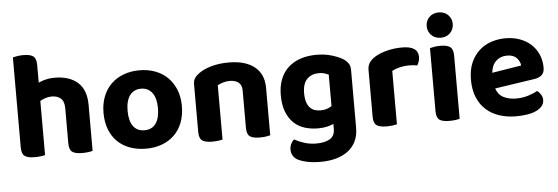

<svg xmlns="http://www.w3.org/2000/svg" viewBox="-54 -874 3626 1247"><g transform="rotate(-5 1759.0 -251.0)"><path d="M211 -1Q201 2 183 4.5Q165 7 143 7Q98 7 78 -7.5Q58 -22 58 -64V-651Q69 -654 87 -657Q105 -660 127 -660Q172 -660 191.5 -645Q211 -630 211 -588V-473Q232 -483 258.5 -489.5Q285 -496 316 -496Q412 -496 466.5 -447.5Q521 -399 521 -302V-1Q511 2 493 4.5Q475 7 453 7Q408 7 388 -7.5Q368 -22 368 -64V-293Q368 -338 345.5 -357Q323 -376 288 -376Q265 -376 246 -369.5Q227 -363 211 -354V-1Z M1124 -241Q1124 -182 1106 -134.5Q1088 -87 1054.5 -54Q1021 -21 974 -3Q927 15 869 15Q811 15 763.5 -2.5Q716 -20 682.5 -53Q649 -86 631 -133.5Q613 -181 613 -241Q613 -299 631.5 -346.5Q650 -394 683.5 -427Q717 -460 764.5 -478Q812 -496 869 -496Q926 -496 973 -478Q1020 -460 1053.5 -426.5Q1087 -393 1105.5 -346Q1124 -299 1124 -241ZM869 -376Q822 -376 796 -341Q770 -306 770 -241Q770 -174 795.5 -139.5Q821 -105 869 -105Q917 -105 942.5 -140Q968 -175 968 -241Q968 -305 942 -340.5Q916 -376 869 -376Z M1526 -307Q1526 -342 1505 -359Q1484 -376 1449 -376Q1425 -376 1405 -370Q1385 -364 1368 -355V-1Q1358 2 1340 4.5Q1322 7 1300 7Q1255 7 1235 -7.5Q1215 -22 1215 -64V-373Q1215 -399 1226 -415Q1237 -431 1257 -445Q1289 -468 1339.5 -482Q1390 -496 1451 -496Q1560 -496 1619.5 -448Q1679 -400 1679 -311V-1Q1668 2 1650 4.5Q1632 7 1610 7Q1565 7 1545.5 -7.5Q1526 -22 1526 -64V-307Z M2094 -39Q2074 -30 2049 -24.5Q2024 -19 1992 -19Q1947 -19 1906.5 -31.5Q1866 -44 1836 -72Q1806 -100 1788 -145Q1770 -190 1770 -255Q1770 -314 1788 -359Q1806 -404 1839.5 -434.5Q1873 -465 1919.5 -480.5Q1966 -496 2023 -496Q2079 -496 2125.5 -481.5Q2172 -467 2198 -450Q2217 -437 2228 -420.5Q2239 -404 2239 -379V-2Q2239 50 2220 88Q2201 126 2167.5 150.5Q2134 175 2089 187Q2044 199 1992 199Q1938 199 1898.5 190Q1859 181 1836 167Q1802 143 1802 103Q1802 82 1811 64.5Q1820 47 1831 39Q1859 55 1895.5 66.5Q1932 78 1973 78Q2029 78 2061.5 58.5Q2094 39 2094 -6ZM2019 -134Q2043 -134 2060.5 -140Q2078 -146 2092 -156V-361Q2080 -366 2065.5 -371Q2051 -376 2029 -376Q1981 -376 1951.5 -346.5Q1922 -317 1922 -254Q1922 -220 1929.5 -197Q1937 -174 1950 -160Q1963 -146 1980.5 -140Q1998 -134 2019 -134Z M2505 -1Q2495 2 2477 4.5Q2459 7 2437 7Q2392 7 2372 -7.5Q2352 -22 2352 -64V-369Q2352 -397 2366 -417Q2380 -437 2405 -452Q2438 -472 2484.5 -483.5Q2531 -495 2582 -495Q2686 -495 2686 -425Q2686 -408 2681 -394Q2676 -380 2670 -370Q2647 -375 2614 -375Q2585 -375 2556 -368Q2527 -361 2505 -349Z M2914 -1Q2904 2 2886 4.5Q2868 7 2846 7Q2801 7 2781.5 -7.5Q2762 -22 2762 -64V-475Q2772 -478 2790 -481Q2808 -484 2830 -484Q2875 -484 2894.5 -469Q2914 -454 2914 -412ZM2753 -619Q2753 -653 2776.5 -677Q2800 -701 2838 -701Q2876 -701 2899.5 -677Q2923 -653 2923 -619Q2923 -584 2899.5 -560Q2876 -536 2838 -536Q2800 -536 2776.5 -560Q2753 -584 2753 -619Z M3161 -177Q3175 -135 3210 -117.5Q3245 -100 3291 -100Q3333 -100 3370 -111.5Q3407 -123 3430 -137Q3445 -127 3455 -111Q3465 -95 3465 -76Q3465 -53 3451 -36Q3437 -19 3412.5 -7.5Q3388 4 3354.5 9.5Q3321 15 3281 15Q3222 15 3172 -1.5Q3122 -18 3086 -50.5Q3050 -83 3029.5 -132Q3009 -181 3009 -247Q3009 -311 3029.5 -358Q3050 -405 3084.5 -436Q3119 -467 3163.5 -481.5Q3208 -496 3255 -496Q3306 -496 3348.5 -480.5Q3391 -465 3421.5 -437Q3452 -409 3469 -370Q3486 -331 3486 -285Q3486 -253 3469 -237Q3452 -221 3421 -216ZM3256 -383Q3213 -383 3184.5 -356.5Q3156 -330 3151 -280L3342 -311Q3340 -337 3319 -360Q3298 -383 3256 -383Z"/></g></svg>

Font: Baloo Paaji 2
Style: Bold
Weight: 700
Designer: Shuchita Grover, Noopur Datye and Ek Type
Foundry: Ek Type
Version: Version 1.640;hotconv 1.0.111;makeotfexe 2.5.65597; ttfautoh